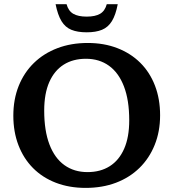

<svg xmlns="http://www.w3.org/2000/svg" viewBox="-20 -904 846 936"><path d="M407.5 -694.5Q487.5 -694.5 552.5 -669.2Q617.5 -644 664 -597.8Q710.5 -551.5 735.5 -486.5Q760.5 -421.5 760.5 -342Q760.5 -263 734.2 -197.8Q708 -132.5 660 -85.5Q612 -38.5 545.5 -13.2Q479 12 397.5 12Q317.5 12 252.5 -13Q187.5 -38 141.2 -84.5Q95 -131 70 -196Q45 -261 45 -340Q45 -419.5 71 -484.8Q97 -550 145.2 -597Q193.5 -644 260 -669.2Q326.5 -694.5 407.5 -694.5ZM406.5 -65Q469.5 -65 515 -93.8Q560.5 -122.5 585.2 -178.8Q610 -235 610 -317.5Q610 -416 584.2 -482.8Q558.5 -549.5 511.2 -583.5Q464 -617.5 399 -617.5Q336 -617.5 290.5 -588.8Q245 -560 220.2 -503.8Q195.5 -447.5 195.5 -365Q195.5 -267 221 -200Q246.5 -133 294 -99Q341.5 -65 406.5 -65ZM402.5 -823Q444.5 -823 468 -836.8Q491.5 -850.5 500.5 -883.5H554Q544 -831 525.5 -801Q507 -771 477.2 -758.8Q447.5 -746.5 402.5 -746.5Q357.5 -746.5 327.8 -758.8Q298 -771 279.8 -801Q261.5 -831 251 -883.5H304.5Q313.5 -850.5 337.2 -836.8Q361 -823 402.5 -823Z"/></svg>

Font: Newsreader SemiBold
Style: Regular
Weight: 600
Designer: Hugues Gentile
Foundry: Production Type
Version: Version 1.003